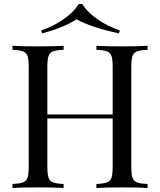

<svg xmlns="http://www.w3.org/2000/svg" viewBox="-20 -936 797 956"><path d="M633.8 -602.1V-106Q633.8 -68.4 639.6 -51.3Q645.5 -34.2 662.1 -27.8Q678.7 -21.5 714.8 -20V0Q672.9 -2.9 589.8 -2.9Q506.8 -2.9 460 0V-20Q496.1 -21.5 512.7 -27.8Q529.3 -34.2 535.2 -51.3Q541 -68.4 541 -106V-346.2H215.8V-106Q215.8 -68.4 221.7 -51.3Q227.5 -34.2 244.1 -27.8Q260.7 -21.5 296.9 -20V0Q251 -2.9 167.5 -2.9Q84 -2.9 42 0V-20Q78.1 -21.5 94.7 -27.8Q111.3 -34.2 117.2 -51.3Q123 -68.4 123 -106V-602.1Q123 -639.6 117.2 -656.7Q111.3 -673.8 94.7 -680.2Q78.1 -686.5 42 -688V-708Q83 -705.1 167 -705.1Q251 -705.1 296.9 -708V-688Q260.7 -686.5 244.1 -680.2Q227.5 -673.8 221.7 -656.7Q215.8 -639.6 215.8 -602.1V-366.2H541V-602.1Q541 -639.6 535.2 -656.7Q529.3 -673.8 512.7 -680.2Q496.1 -686.5 460 -688V-708Q506.8 -705.1 589.8 -705.1Q672.9 -705.1 714.8 -708V-688Q678.7 -686.5 662.1 -680.2Q645.5 -673.8 639.6 -656.7Q633.8 -639.6 633.8 -602.1ZM571.8 -770Q437.5 -798.3 360.8 -839.8Q297.4 -798.3 189.9 -770L185.1 -784.2Q249 -806.6 298.8 -841.8Q348.6 -877 372.1 -916H390.1Q413.1 -877 462.9 -841.8Q512.7 -806.6 577.1 -784.2Z"/></svg>

Font: PlayfairDisplay-Regular
Style: Regular
Weight: 400
Designer: Claus Eggers Sørensen
Foundry: Claus Eggers Sørensen
Version: Version 1.002;PS 001.002;hotconv 1.0.70;makeotf.lib2.5.58329